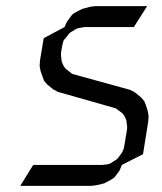

<svg xmlns="http://www.w3.org/2000/svg" viewBox="-20 -604 526 624"><path d="M45.9 0 87.9 -67.9H311L328.1 -69.8L336.9 -71.8L345.2 -77.1L358.9 -85.9L362.8 -89.8L373 -103L377.9 -110.8L381.8 -120.1L383.8 -128.9L393.1 -185.1V-192.9L391.1 -210L390.1 -214.8L383.8 -228L377.9 -235.8L356 -252L168.9 -305.2L153.8 -313L144 -320.8L132.8 -330.1L123 -341.8L118.2 -355L111.8 -373L108.9 -389.2L109.9 -407.2L122.1 -480L189.9 -516.1L196.8 -532.2L203.1 -541L212.9 -554.2L217.8 -559.1L231 -566.9L248 -575.2L272.9 -582L290 -584H458L415 -516.1H254.9L237.8 -513.2L230 -511.2L222.2 -506.8L208 -498L204.1 -494.1L192.9 -480L187 -473.1L184.1 -463.9L182.1 -455.1L178.2 -432.1V-423.8L180.2 -407.2L181.2 -401.9L187 -389.2L192.9 -380.9L214.8 -363.8L402.8 -312L418 -304.2L428.2 -295.9L439 -287.1L449.2 -274.9L454.1 -262.2L460 -244.1L462.9 -228L461.9 -210L444.8 -103L376 -67.9L369.1 -50.8L363.8 -43L353 -28.8L349.1 -24.9L335.9 -17.1L317.9 -7.8L293 -2L276.9 0Z"/></svg>

Font: Petahja
Style: Italic
Weight: 400
Designer: T. Christopher White
Version: Version 1.1